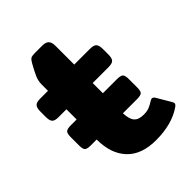

<svg xmlns="http://www.w3.org/2000/svg" viewBox="-191 -739 853 853"><g transform="rotate(-45 236.0 -312.5)"><path d="M460 -43Q460 -36 448 -28Q385 15 286 15Q195 15 148 -35Q101 -85 101 -173V-174H65Q41 -174 34 -181Q27 -188 27 -211V-263Q27 -286 34.5 -293Q42 -300 65 -300H101V-364H52Q28 -364 20 -373Q12 -382 12 -405V-438Q12 -461 20 -470.5Q28 -480 52 -480H101V-520Q101 -542 110.5 -563.5Q120 -585 138 -617Q146 -631 153 -635.5Q160 -640 178 -640H224Q247 -640 256.5 -630Q266 -620 266 -598V-480H365Q389 -480 397 -470.5Q405 -461 405 -438V-405Q405 -382 397 -373Q389 -364 365 -364H266V-300H354Q377 -300 384.5 -293Q392 -286 392 -263V-211Q392 -188 385 -181Q378 -174 354 -174H266Q267 -137 281 -120.5Q295 -104 327 -104Q347 -104 360.5 -109Q374 -114 391 -125Q399 -130 403 -130Q412 -130 418 -119L455 -56Q460 -48 460 -43Z"/></g></svg>

Font: Mitr Medium
Style: Regular
Weight: 500
Designer: Thanarat Vachiruckul
Foundry: Cadson Demak
Version: Version 1.003